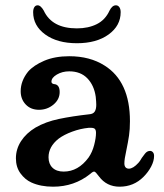

<svg xmlns="http://www.w3.org/2000/svg" viewBox="-20 -694 620 724"><path d="M98 -6Q74 -17 57 -40.5Q40 -64 40 -97Q40 -132 59.5 -162Q79 -192 114 -213Q152 -235 202.5 -245.5Q253 -256 316 -263Q331 -264 337 -273Q343 -282 343 -299Q343 -309 341 -329Q335 -372 309.5 -398.5Q284 -425 241 -425Q215 -425 194.5 -413Q174 -401 174 -386Q174 -379 183 -377Q205 -376 205 -347Q205 -319 181.5 -299.5Q158 -280 127 -280Q96 -280 77 -300Q58 -320 58 -350Q58 -389 86 -424Q107 -448 147 -465Q187 -482 241 -482Q319 -482 374 -447Q470 -387 470 -237Q470 -206 466.5 -182.5Q463 -159 456 -125Q449 -94 449 -78Q449 -68 453.5 -63Q458 -58 466 -58Q482 -58 502 -80Q507 -85 515 -99L527 -115Q535 -125 546 -125Q552 -125 556.5 -120Q561 -115 561 -106Q561 -87 550 -66Q539 -45 521 -27Q484 10 431 10Q382 10 353 -29Q347 -37 342.5 -42Q338 -47 335 -47Q331 -47 326 -43Q321 -39 320 -38Q260 10 180 10Q133 10 98 -6ZM220 -47Q275 -47 314 -100Q328 -120 335 -147Q342 -174 342 -193Q342 -205 336.5 -209Q331 -213 314 -212Q283 -209 252 -197.5Q221 -186 201 -171Q163 -141 163 -101Q163 -76 178 -61.5Q193 -47 220 -47ZM105 -648Q105 -660 109.5 -667Q114 -674 122 -674Q128 -674 134 -668.5Q140 -663 145 -654Q176 -587 270 -587Q313 -587 345 -603Q377 -619 393 -654Q403 -674 417 -674Q425 -674 430 -667Q435 -660 435 -648Q435 -597 389.5 -564Q344 -531 270 -531Q196 -531 150.5 -564Q105 -597 105 -648Z"/></svg>

Font: Raigarh Medium
Style: Regular
Weight: 500
Designer: jaikishan Patel
Foundry: MagicType
Version: Version 1.000